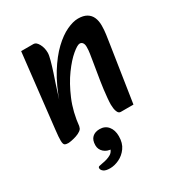

<svg xmlns="http://www.w3.org/2000/svg" viewBox="-170 -604 873 939"><g transform="rotate(-30 266.5 -134.0)"><path d="M362 10Q351 10 345.5 -0.5Q340 -11 338.5 -24Q337 -37 337 -45Q337 -59 339 -81Q341 -103 344 -127.5Q347 -152 350 -170L367 -274Q370 -294 373 -311.5Q376 -329 376 -349Q376 -364 370 -372Q364 -380 354 -380Q341 -380 311 -355Q281 -330 247 -283.5Q213 -237 185.5 -172Q158 -107 150 -27L124 -175Q154 -262 191.5 -322Q229 -382 268 -419Q307 -456 343.5 -473Q380 -490 408 -490Q438 -490 456.5 -479Q475 -468 483.5 -448.5Q492 -429 492 -403Q492 -378 488.5 -353.5Q485 -329 481 -303L433 10ZM63 14Q50 14 43.5 9.5Q37 5 36.5 -14Q36 -33 41 -75L88 -491H158Q173 -491 185 -469Q197 -447 197 -419Q197 -406 189.5 -378.5Q182 -351 172 -320.5Q162 -290 154 -267L128 -185L165 -191L149 -27Q148 -17 137 -9Q126 -1 111 4Q96 9 82.5 11.5Q69 14 63 14ZM132 196Q132 189 138 187Q144 185 157 183Q189 178 208.5 166Q228 154 232 120L235 145Q207 145 189.5 129Q172 113 172 90Q172 60 187.5 45.5Q203 31 229 31Q259 31 276.5 52Q294 73 294 108Q294 147 275.5 172.5Q257 198 230.5 210.5Q204 223 179 223Q154 223 143 214.5Q132 206 132 196Z"/></g></svg>

Font: Alkatra
Style: Regular
Weight: 400
Designer: Suman Bhandary
Version: Version 1.100;gftools[0.9.22]